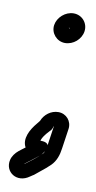

<svg xmlns="http://www.w3.org/2000/svg" viewBox="-84 -481 321 644"><g transform="rotate(10 76.5 -159.0)"><path d="M114 -62 104 6C101 23 97 31 95 33C77 51 59 64 39 79C39 78 38 79 39 78L48 71C54 66 61 61 69 55C80 46 89 41 95 31C95 31 126 -7 79 -7H78C79 -11 82 -20 94 -34L103 -44C109 -49 112 -56 113 -62ZM121 -112C96 -112 74 -95 65 -72L57 -62C35 -36 18 -3 33 24L21 33L12 40C1 49 -8 61 -11 74C-21 116 24 147 65 117L74 111L76 110L98 92C108 84 118 76 128 66C144 50 151 29 154 6L164 -62C168 -89 148 -112 121 -112ZM110 -394H109C108 -394 106 -397 106 -397H107C107 -397 110 -395 110 -394ZM56 -397C52 -369 74 -344 102 -344C130 -344 156 -366 160 -394C164 -422 143 -447 114 -447C86 -447 60 -424 56 -397Z"/></g></svg>

Font: AppleStorm
Style: CBoIta
Weight: 400
Foundry: Cannot Into Space Fonts
Version: Version 1.01